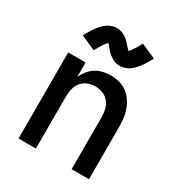

<svg xmlns="http://www.w3.org/2000/svg" viewBox="-180 -899 961 1024"><g transform="rotate(30 300.0 -386.5)"><path d="M83 0V-530H190V-441Q200 -463 215 -482Q230 -501 250.5 -514Q271 -527 295 -532.5Q319 -538 343 -538Q369 -538 395 -531Q421 -524 442 -508.5Q463 -493 478 -471Q493 -449 502 -424Q511 -399 514 -372.5Q517 -346 517 -320V0H410V-320Q410 -344 404.5 -367.5Q399 -391 384 -409.5Q369 -428 346.5 -437Q324 -446 300 -446Q276 -446 253.5 -437Q231 -428 216 -409.5Q201 -391 195.5 -367.5Q190 -344 190 -320V0ZM357 -605Q348 -605 339.5 -606.5Q331 -608 322 -611.5Q313 -615 306 -619.5Q299 -624 291 -630Q283 -636 277 -642.5Q271 -649 266 -655Q261 -661 254 -669Q247 -677 243 -681Q237 -675 232 -668.5Q227 -662 221.5 -653.5Q216 -645 209 -633.5Q202 -622 195 -608L105 -648Q112 -662 119 -673.5Q126 -685 132.5 -695.5Q139 -706 146 -714.5Q153 -723 159.5 -730.5Q166 -738 176 -746.5Q186 -755 196.5 -760.5Q207 -766 219 -769.5Q231 -773 243 -773Q249 -773 255 -772Q261 -771 266.5 -770Q272 -769 278 -766.5Q284 -764 289 -761Q294 -758 299 -755Q304 -752 309 -748Q314 -744 318.5 -739.5Q323 -735 326.5 -731Q330 -727 333.5 -723Q337 -719 341 -714.5Q345 -710 349.5 -705.5Q354 -701 357 -697Q363 -703 368 -709.5Q373 -716 378.5 -725Q384 -734 391 -745Q398 -756 405 -770L495 -730Q488 -716 481 -704.5Q474 -693 467.5 -682.5Q461 -672 454 -663.5Q447 -655 440.5 -647.5Q434 -640 424 -631.5Q414 -623 403.5 -617.5Q393 -612 381 -608.5Q369 -605 357 -605Z"/></g></svg>

Font: Iosevka Curly SmBdEx
Style: Regular
Weight: 600
Width: 7
Monospace: yes
Designer: Belleve Invis
Foundry: Belleve Invis
Version: Version 11.1.0; ttfautohint (v1.8.3)